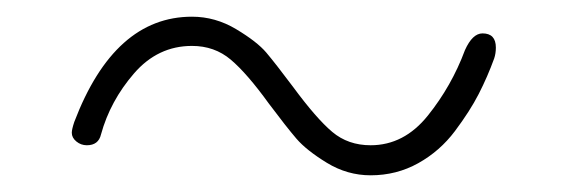

<svg xmlns="http://www.w3.org/2000/svg" viewBox="-20 -360 680 230"><path d="M424 -150Q396 -150 371.5 -165Q347 -180 335 -194Q323 -208 302 -236Q276 -272 256.5 -288.5Q237 -305 210 -305Q169 -305 140.5 -272Q112 -239 101 -199Q98 -186 84 -186Q77 -186 71.5 -190.5Q66 -195 66 -201Q66 -205 69 -214Q117 -340 210 -340Q238 -340 263 -325Q288 -310 299 -297Q310 -284 331 -256Q359 -218 378 -202Q397 -186 424 -186Q464 -186 492.5 -221.5Q521 -257 537 -300Q546 -320 558 -320Q574 -320 574 -303Q574 -296 572 -290Q564 -268 553.5 -247.5Q543 -227 525 -203Q507 -179 481 -164.5Q455 -150 424 -150Z"/></svg>

Font: Comic Neue Light
Style: Regular
Weight: 300
Designer: Craig Rozynski
Foundry: Craig Rozynski
Version: Version 2.003